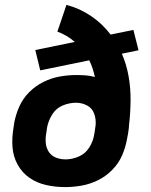

<svg xmlns="http://www.w3.org/2000/svg" viewBox="-20 -755 616 783"><path d="M245 8Q278 8 312.5 2Q347 -4 379.5 -20Q412 -36 438 -62.5Q464 -89 478 -121.5Q492 -154 498 -188L502 -209Q503 -217 504.5 -226Q506 -235 506 -243Q512 -294 512.5 -344.5Q513 -395 504.5 -443.5Q496 -492 477 -536L545 -550L524 -633L431 -614Q398 -658 351.5 -689.5Q305 -721 251 -735L214 -626Q253 -612 285 -584L124 -551L144 -468L344 -509Q352 -493 357.5 -476Q363 -459 367 -441Q349 -446 330 -447.5Q311 -449 292 -449Q258 -449 224 -443Q190 -437 157.5 -421Q125 -405 99 -379Q73 -353 58.5 -320Q44 -287 38 -254L35 -233Q28 -193 31 -154.5Q34 -116 52 -83.5Q70 -51 100 -30Q130 -9 168 -0.5Q206 8 245 8ZM247 -105Q226 -105 207.5 -112.5Q189 -120 178.5 -136.5Q168 -153 166.5 -173.5Q165 -194 169 -214L172 -235Q177 -262 192.5 -287.5Q208 -313 235 -324.5Q262 -336 290 -336Q314 -336 335 -325Q356 -314 364 -291.5Q372 -269 370 -245Q368 -231 366 -217L364 -206Q360 -179 344 -153.5Q328 -128 301 -116.5Q274 -105 247 -105Z"/></svg>

Font: Iosevka Sparkle XBdObl
Style: Regular
Weight: 800
Italic angle: -9°
Designer: Belleve Invis
Foundry: Belleve Invis
Version: Version 4.5.0; ttfautohint (v1.8.3)